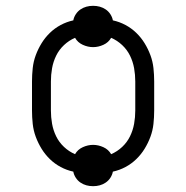

<svg xmlns="http://www.w3.org/2000/svg" viewBox="-20 -590 640 660"><path d="M300 50Q288 50 277 47Q266 44 256.5 37.5Q247 31 240.5 21Q234 11 232 0Q209 -5 188.5 -16Q168 -27 151.5 -43Q135 -59 123 -78.5Q111 -98 103 -119.5Q95 -141 92.5 -164Q90 -187 90 -210V-310Q90 -333 92.5 -356Q95 -379 103 -400.5Q111 -422 123 -441.5Q135 -461 151.5 -477Q168 -493 188.5 -504Q209 -515 232 -520Q234 -531 240.5 -541Q247 -551 256.5 -557.5Q266 -564 277 -567Q288 -570 300 -570Q312 -570 323 -567Q334 -564 343.5 -557.5Q353 -551 359.5 -541Q366 -531 368 -520Q391 -515 411.5 -504Q432 -493 448.5 -477Q465 -461 477 -441.5Q489 -422 497 -400.5Q505 -379 507.5 -356Q510 -333 510 -310V-210Q510 -187 507.5 -164Q505 -141 497 -119.5Q489 -98 477 -78.5Q465 -59 448.5 -43Q432 -27 411.5 -16Q391 -5 368 0Q366 11 359.5 21Q353 31 343.5 37.5Q334 44 323 47Q312 50 300 50ZM238 -60Q247 -76 264.5 -84Q282 -92 300 -92Q318 -92 335.5 -84Q353 -76 362 -60Q383 -69 400 -85Q417 -101 427 -121.5Q437 -142 441 -164.5Q445 -187 445 -210V-310Q445 -333 441 -355.5Q437 -378 427 -398.5Q417 -419 400 -435Q383 -451 362 -460Q353 -444 335.5 -436Q318 -428 300 -428Q282 -428 264.5 -436Q247 -444 238 -460Q217 -451 200 -435Q183 -419 173 -398.5Q163 -378 159 -355.5Q155 -333 155 -310V-210Q155 -187 159 -164.5Q163 -142 173 -121.5Q183 -101 200 -85Q217 -69 238 -60Z"/></svg>

Font: Iosevka Etoile Light
Style: Regular
Weight: 300
Designer: Belleve Invis
Foundry: Belleve Invis
Version: Version 25.0.1; ttfautohint (v1.8.4)